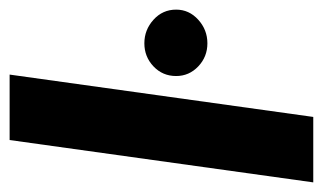

<svg xmlns="http://www.w3.org/2000/svg" viewBox="-159 -515 671 399"><g transform="rotate(-90 176.5 -315.5)"><path d="M-3 0 85 -631H221L133 0ZM286 -220Q258 -220 238 -239Q218 -258 218 -285Q218 -313 238 -332Q258 -351 286 -351Q314 -351 335 -332Q356 -313 356 -285Q356 -258 335 -239Q314 -220 286 -220Z"/></g></svg>

Font: Alumni Sans Thin ExtraBold
Style: Italic
Weight: 800
Italic angle: -8°
Version: Version 1.016